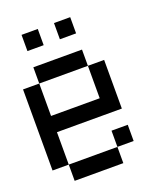

<svg xmlns="http://www.w3.org/2000/svg" viewBox="-139 -922 778 927"><g transform="rotate(-20 250.0 -458.0)"><path d="M0 -166.7V-583.3H83.3V-416.7H333.3V-583.3H416.7V-333.3H83.3V-166.7ZM166.7 -833.3V-750H83.3V-833.3ZM333.3 -166.7V-83.3H83.3V-166.7ZM333.3 -250H416.7V-166.7H333.3ZM333.3 -583.3H83.3V-666.7H333.3ZM333.3 -833.3V-750H250V-833.3Z"/></g></svg>

Font: GalmuriMono11 Regular
Style: Regular
Weight: 400
Designer: Lee Minseo (quiple)
Version: Version 2.399;hotconv 1.1.1;makeotfexe 2.6.0 DEVELOPMENT